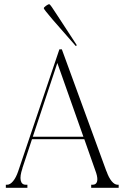

<svg xmlns="http://www.w3.org/2000/svg" viewBox="-20 -894 594 914"><path d="M544.9 -14.6V0H515.6H489.3H462.9H414.1V-14.6H420.9Q437.5 -14.6 441.9 -29.3Q446.3 -43.9 438 -70.3L381.3 -231.4H132.3L86.4 -92.8H86.9Q74.2 -56.2 78.6 -35.4Q83 -14.6 102.5 -14.6H110.4V0H55.7H47.9H40H7.8V-14.6H13.7Q28.3 -14.6 42.2 -31.5Q56.2 -48.3 66.4 -78.1L262.7 -659.2H274.4L486.8 -78.1H487.3Q497.6 -48.3 511.5 -31.5Q525.4 -14.6 540 -14.6ZM253.9 -819.3 345.7 -678.7 340.8 -674.8 230.5 -800.8Q188.5 -850.1 188.5 -854.5Q188.5 -858.9 199 -866.5Q209.5 -874 214.8 -874Q219.2 -874 253.9 -819.3ZM377 -243.2 252.9 -594.2 136.2 -243.2Z"/></svg>

Font: Elaris
Style: Regular
Weight: 500
Version: Version 1.0